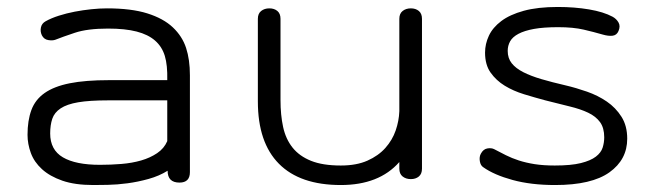

<svg xmlns="http://www.w3.org/2000/svg" viewBox="-20 -443 1880 551"><path d="M525 51Q525 81 495 81Q461 81 461 47Q437 62 406.5 70.5Q376 79 346 83Q316 87 289.5 87.5Q263 88 248 88Q195 88 159 75.5Q123 63 100.5 42.5Q78 22 68.5 -4Q59 -30 59 -56Q59 -97 70 -127Q81 -157 108 -176Q135 -195 180 -204Q225 -213 293 -213H460Q461 -256 453 -282.5Q445 -309 425 -326.5Q405 -344 372 -352.5Q339 -361 290 -361Q231 -361 195 -349Q159 -337 139 -329Q131 -326 118.5 -328Q106 -330 100 -342Q95 -353 97.5 -364.5Q100 -376 111 -382Q127 -391 149 -398Q171 -405 194.5 -409.5Q218 -414 242 -416.5Q266 -419 287 -419Q357 -419 403 -404.5Q449 -390 476 -364.5Q503 -339 514 -305.5Q525 -272 525 -227ZM460 -155H290Q237 -155 204.5 -149.5Q172 -144 154 -132Q136 -120 130 -102Q124 -84 124 -60Q124 -13 160.5 8.5Q197 30 267 30Q298 30 328.5 27.5Q359 25 385 17.5Q411 10 431 -3.5Q451 -17 460 -38Z M785 -156Q785 -113 792.5 -78.5Q800 -44 819.5 -19.5Q839 5 872.5 18.5Q906 32 958 32Q1003 32 1034.5 18Q1066 4 1086 -18.5Q1106 -41 1115.5 -68.5Q1125 -96 1126 -124V-389Q1126 -404 1135.5 -411.5Q1145 -419 1159 -419Q1173 -419 1182 -411.5Q1191 -404 1191 -389V41Q1191 56 1182 63.5Q1173 71 1159 71Q1145 71 1135.5 63.5Q1126 56 1126 41V22Q1068 88 958 88Q841 88 780.5 27Q720 -34 720 -152V-389Q720 -404 729.5 -411.5Q739 -419 753 -419Q767 -419 776 -411.5Q785 -404 785 -389Z M1572 32Q1619 32 1647 25Q1675 18 1690 6.5Q1705 -5 1709.5 -19.5Q1714 -34 1714 -49Q1714 -76 1702 -92.5Q1690 -109 1668 -119.5Q1646 -130 1615 -137.5Q1584 -145 1545 -155Q1515 -163 1484 -172.5Q1453 -182 1428.5 -197Q1404 -212 1388 -234.5Q1372 -257 1372 -292Q1372 -317 1383 -340.5Q1394 -364 1418.5 -382.5Q1443 -401 1483 -412Q1523 -423 1581 -423Q1629 -423 1670.5 -416Q1712 -409 1738 -395Q1749 -389 1755 -378.5Q1761 -368 1755 -354Q1750 -342 1738 -340.5Q1726 -339 1709 -344Q1685 -351 1655 -358Q1625 -365 1582 -365Q1540 -365 1512.5 -360Q1485 -355 1468 -346Q1451 -337 1444 -324.5Q1437 -312 1437 -297Q1437 -276 1448.5 -261.5Q1460 -247 1481.5 -236Q1503 -225 1533.5 -216Q1564 -207 1603 -198Q1633 -191 1664.5 -180Q1696 -169 1721.5 -151.5Q1747 -134 1763.5 -108Q1780 -82 1780 -45Q1780 15 1729 51.5Q1678 88 1573 88Q1504 88 1451 73.5Q1398 59 1367 37Q1359 32 1357 19.5Q1355 7 1360 -2Q1367 -15 1378.5 -17Q1390 -19 1398 -15Q1415 -6 1432 2.5Q1449 11 1469 17.5Q1489 24 1514 28Q1539 32 1572 32Z"/></svg>

Font: Cafe24 Ssurround air
Style: Light
Weight: 300
Designer: Cafe24 thkim, hmlim, mnelim, sdjeong, hskwak & 4IRTF
Foundry: Cafe24
Version: Version 1.001